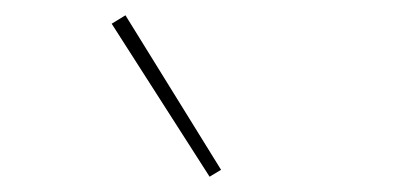

<svg xmlns="http://www.w3.org/2000/svg" viewBox="-20 -796 540 251"><path d="M254 -565 126 -765 144 -776 269 -574Z"/></svg>

Font: Iosevka Curly Slab Thin
Style: Regular
Weight: 100
Monospace: yes
Designer: Belleve Invis
Foundry: Belleve Invis
Version: Version 22.1.2; ttfautohint (v1.8.4)